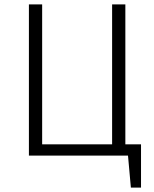

<svg xmlns="http://www.w3.org/2000/svg" viewBox="-20 -705 699 870"><path d="M548 -51V-685H488V-51H171V-685H111V0H560L573 145H619V-51Z"/></svg>

Font: FiraGO Light
Style: Regular
Weight: 300
Designer: bBox Type
Foundry: bBox Type GmbH
Version: Version 1.001;PS 001.001;hotconv 1.0.88;makeotf.lib2.5.64775